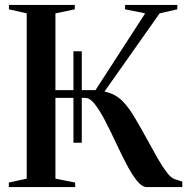

<svg xmlns="http://www.w3.org/2000/svg" viewBox="-20 -763 767 783"><path d="M16 0V-18.5L89 -34.5V-708.5L16.5 -725V-743H285V-725L206 -708.5V-395.5H279.5V-554H313.5V-395.5H369.5L572 -708.5L490 -725V-743H703V-725L631 -708.5L406 -389.5Q449.5 -381 479.2 -351Q509 -321 535.5 -273Q558 -235 579.8 -194.8Q601.5 -154.5 621.8 -119.2Q642 -84 659.8 -60.5Q677.5 -37 692 -32.5L723.5 -22.5V0H579Q559.5 0 538.2 -26.2Q517 -52.5 495.5 -94Q474 -135.5 452.2 -182Q430.5 -228.5 409 -270Q387.5 -311.5 367 -337.8Q346.5 -364 327 -364H313.5V-181H279.5V-364H206V-34.5L286.5 -18.5V0Z"/></svg>

Font: Merriweather 144pt Medium
Style: Regular
Weight: 500
Version: Version 2.100